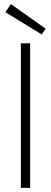

<svg xmlns="http://www.w3.org/2000/svg" viewBox="-20 -910 247 930"><path d="M81 0V-700H126V0ZM182 -743 6 -851 33 -890 201 -771Z"/></svg>

Font: DM Sans 9pt ExtraLight
Style: Regular
Weight: 250
Version: Version 4.004;gftools[0.9.30]